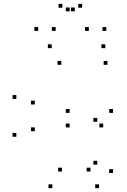

<svg xmlns="http://www.w3.org/2000/svg" viewBox="-20 -971 660 1001"><path d="M496.3 10V-10H476.3V10ZM569.3 -69.2V-89.2H549.3V-69.2ZM569.3 -382.5V-402.5H549.3V-382.5ZM343 -382.5V-402.5H323V-382.5ZM343 -306.7V-326.7H323V-306.7ZM518 -306.7V-326.7H498V-306.7ZM487 -336.2V-356.2H467V-336.2ZM487 -112.7V-132.7H467V-112.7ZM451.7 -76.8V-96.8H431.7V-76.8ZM303.2 -76.8V-96.8H283.2V-76.8ZM161.5 -287V-307H141.5V-287ZM161.5 -426.3V-446.3H141.5V-426.3ZM299.8 -633.2V-653.2H279.8V-633.2ZM540.3 -633.2V-653.2H520.3V-633.2ZM528.7 -720V-740H508.7V-720ZM249.5 -720V-740H229.5V-720ZM65.3 -455.3V-475.3H45.3V-455.3ZM65.3 -258V-278H45.3V-258ZM252.8 10V-10H232.8V10ZM270.2 -810V-830H250.2V-810ZM370 -912V-932H350V-912ZM343.3 -912V-932H323.3V-912ZM443.2 -810V-830H423.2V-810ZM534.2 -810V-830H514.2V-810ZM408.2 -930.7V-950.7H388.2V-930.7ZM305.2 -930.7V-950.7H285.2V-930.7ZM179.2 -810V-830H159.2V-810Z"/></svg>

Font: Monaspace Krypton Dots Var
Style: Regular
Weight: 400
Designer: Riley Cran and the Lettermatic Team
Version: Version 1.100 (Monaspace Krypton Dots)